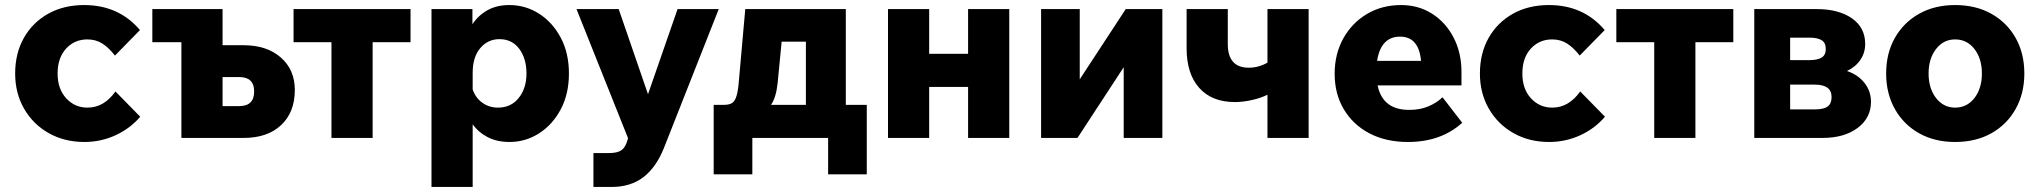

<svg xmlns="http://www.w3.org/2000/svg" viewBox="-20 -546 8073 760"><path d="M437 -184 535 -84Q495 -37 437 -10.5Q379 16 314 16Q235 16 173 -19Q111 -54 75.5 -115.5Q40 -177 40 -255Q40 -335 74.5 -396Q109 -457 170.5 -491.5Q232 -526 313 -526Q450 -526 534 -427L435 -326Q410 -358 384.5 -374Q359 -390 326 -390Q275 -390 241.5 -353.5Q208 -317 208 -255Q208 -194 242 -157Q276 -120 326 -120Q360 -120 387.5 -136.5Q415 -153 437 -184Z M698 0V-379H583V-510H861V-367H944Q1036 -367 1091.5 -318.5Q1147 -270 1147 -190Q1147 -102 1093 -51Q1039 0 944 0ZM927 -241H861V-126H927Q986 -126 986 -184Q986 -241 927 -241Z M1292 0V-379H1142V-510H1605V-379H1455V0Z M1851 194H1688V-510H1850V-450Q1873 -485 1909.5 -505.5Q1946 -526 1996 -526Q2060 -526 2113.5 -492Q2167 -458 2199.5 -397Q2232 -336 2232 -255Q2232 -174 2199.5 -113Q2167 -52 2113.5 -18Q2060 16 1997 16Q1948 16 1911.5 -2.5Q1875 -21 1851 -54ZM1851 -258V-192Q1862 -159 1889 -139.5Q1916 -120 1951 -120Q2003 -120 2033.5 -158.5Q2064 -197 2064 -255Q2064 -314 2035.5 -352.5Q2007 -391 1957 -391Q1911 -391 1881 -355.5Q1851 -320 1851 -258Z M2662 -510H2825L2608 40Q2577 117 2526.5 155.5Q2476 194 2401 194H2329V60H2389Q2424 60 2440 48.5Q2456 37 2464 8L2466 1L2262 -510H2429L2545 -173Z M2805 144V-131H2846Q2866 -131 2877.5 -138Q2889 -145 2895.5 -166.5Q2902 -188 2905 -229L2930 -510H3328V-131H3411V144H3258V0H2958V144ZM3058 -216Q3052 -160 3032 -131H3170V-381H3074Z M3495 0V-510H3658V-333H3812V-510H3975V0H3812V-202H3658V0Z M4101 0V-510H4254V-232L4436 -510H4581V0H4428V-280L4245 0Z M4868 -142Q4777 -142 4727 -198Q4677 -254 4677 -355V-510H4840V-372Q4840 -278 4923 -278Q4962 -278 4997 -298V-510H5160V0H4997V-171Q4971 -158 4935.5 -150Q4900 -142 4868 -142Z M5690 -161 5768 -60Q5684 16 5553 16Q5466 16 5401 -18Q5336 -52 5299.5 -113Q5263 -174 5263 -254Q5263 -332 5297 -393.5Q5331 -455 5390.5 -490.5Q5450 -526 5526 -526Q5595 -526 5649 -491.5Q5703 -457 5734 -397Q5765 -337 5765 -261V-208H5433Q5453 -111 5558 -111Q5601 -111 5634 -125Q5667 -139 5690 -161ZM5522 -401Q5446 -401 5431 -305H5605Q5596 -401 5522 -401Z M6235 -184 6333 -84Q6293 -37 6235 -10.5Q6177 16 6112 16Q6033 16 5971 -19Q5909 -54 5873.5 -115.5Q5838 -177 5838 -255Q5838 -335 5872.5 -396Q5907 -457 5968.5 -491.5Q6030 -526 6111 -526Q6248 -526 6332 -427L6233 -326Q6208 -358 6182.5 -374Q6157 -390 6124 -390Q6073 -390 6039.5 -353.5Q6006 -317 6006 -255Q6006 -194 6040 -157Q6074 -120 6124 -120Q6158 -120 6185.5 -136.5Q6213 -153 6235 -184Z M6528 0V-379H6378V-510H6841V-379H6691V0Z M6924 0V-510H7172Q7258 -510 7310.5 -473.5Q7363 -437 7363 -372Q7363 -337 7344 -309Q7325 -281 7291 -265Q7335 -250 7360.5 -217.5Q7386 -185 7386 -143Q7386 -79 7333 -39.5Q7280 0 7194 0ZM7142 -397H7066V-308H7142Q7174 -308 7190.5 -318Q7207 -328 7207 -352Q7207 -377 7190.5 -387Q7174 -397 7142 -397ZM7164 -211H7066V-113H7164Q7199 -113 7214.5 -124.5Q7230 -136 7230 -162Q7230 -211 7164 -211Z M7719 16Q7638 16 7576.5 -18.5Q7515 -53 7480.5 -114.5Q7446 -176 7446 -255Q7446 -335 7480.5 -396Q7515 -457 7576.5 -491.5Q7638 -526 7719 -526Q7801 -526 7862.5 -491.5Q7924 -457 7958.5 -396Q7993 -335 7993 -255Q7993 -176 7958.5 -114.5Q7924 -53 7862.5 -18.5Q7801 16 7719 16ZM7719 -120Q7766 -120 7795.5 -158Q7825 -196 7825 -255Q7825 -314 7795.5 -352Q7766 -390 7719 -390Q7673 -390 7643.5 -352Q7614 -314 7614 -255Q7614 -196 7643.5 -158Q7673 -120 7719 -120Z"/></svg>

Font: Wix Madefor Text ExtraBold
Style: Regular
Weight: 800
Designer: Dalton Maag Ltd
Foundry: Dalton Maag Ltd
Version: Version 3.100